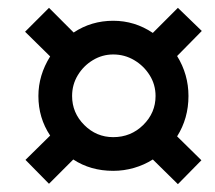

<svg xmlns="http://www.w3.org/2000/svg" viewBox="-20 -598 549 490"><path d="M370 -191Q348 -177 322 -169.5Q296 -162 269 -162Q211 -162 167 -191L105 -129L45 -190L108 -252Q78 -297 78 -353Q78 -406 108 -454L44 -517L105 -578L168 -515Q213 -545 269 -545Q324 -545 370 -514L434 -578L495 -519L432 -455Q461 -408 461 -353Q461 -296 432 -250L494 -189L434 -128ZM269 -248Q314 -248 345.5 -279Q377 -310 377 -353Q377 -382 362 -406Q347 -430 322.5 -444.5Q298 -459 269 -459Q241 -459 217 -444.5Q193 -430 178.5 -406Q164 -382 164 -353Q164 -310 195 -279Q226 -248 269 -248Z"/></svg>

Font: Noto Sans Condensed
Style: Bold Italic
Weight: 700
Width: 3
Italic angle: -12°
Designer: Monotype Design Team
Foundry: Monotype Imaging Inc.
Version: Version 2.013; ttfautohint (v1.8.4.7-5d5b)